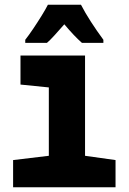

<svg xmlns="http://www.w3.org/2000/svg" viewBox="-20 -786 540 806"><path d="M35 0V-114L185 -132V-419L66 -431V-553H337V-132L465 -114V0ZM86 -619Q101 -638 119.5 -665.5Q138 -693 155 -720.5Q172 -748 181 -766H320Q337 -733 361.5 -695Q386 -657 414 -619V-606H324Q308 -620 289.5 -639.5Q271 -659 250 -684Q228 -659 209.5 -638.5Q191 -618 177 -606H86Z"/></svg>

Font: Noto Sans Mono ExtraCondensed Black
Style: Regular
Weight: 900
Width: 2
Designer: Monotype Design Team
Foundry: Monotype Imaging Inc.
Version: Version 2.014